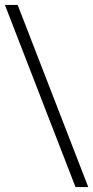

<svg xmlns="http://www.w3.org/2000/svg" viewBox="-30 -741 380 783"><path d="M-10 -721H42L330 22H278Z"/></svg>

Font: Fahkwang
Style: Regular
Weight: 400
Version: Version 1.000; ttfautohint (v1.6)